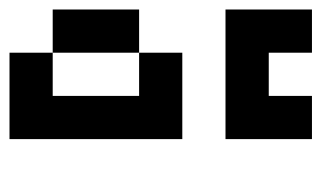

<svg xmlns="http://www.w3.org/2000/svg" viewBox="-156 -520 676 404"><g transform="rotate(90 182.0 -318.0)"><path d="M181.8 -363.6H272.7V-272.7H181.8ZM181.8 -272.7H272.7V-181.8H181.8ZM181.8 -181.8H272.7V-90.9H181.8ZM181.8 -90.9H272.7V0H181.8ZM90.9 -363.6H181.8V-272.7H90.9ZM90.9 -90.9H181.8V0H90.9ZM0 -272.7H90.9V-181.8H0ZM0 -181.8H90.9V-90.9H0ZM0 -636.4H90.9V-545.5H0ZM181.8 -545.5H272.7V-454.5H181.8ZM90.9 -545.5H181.8V-454.5H90.9ZM0 -545.5H90.9V-454.5H0ZM181.8 -636.4H272.7V-545.5H181.8Z"/></g></svg>

Font: Micro 5
Style: Regular
Weight: 400
Designer: Sarah Cadigan-Fried
Version: Version 1.000; ttfautohint (v1.8.4.7-5d5b)